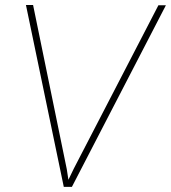

<svg xmlns="http://www.w3.org/2000/svg" viewBox="-20 -731 669 751"><path d="M241.2 -69.3 247.6 -27.8 268.6 -71.3 599.6 -710.4H628.9L261.2 0H229.5L81.5 -711.4H109.4Z"/></svg>

Font: Roboto Thin
Style: Italic
Weight: 250
Italic angle: -12°
Designer: Google
Version: Version 2.134; 2016